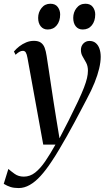

<svg xmlns="http://www.w3.org/2000/svg" viewBox="-72 -732 552 999"><path d="M71 -430.5Q67.5 -450.5 62.2 -459Q57 -467.5 47 -467.5Q37.5 -467.5 28.2 -462Q19 -456.5 9 -447L0.5 -464Q12 -478 28.5 -490.8Q45 -503.5 64.2 -511.5Q83.5 -519.5 104.5 -519.5Q127.5 -519.5 140.8 -510Q154 -500.5 160.5 -483Q167 -465.5 170.5 -441.5Q176.5 -405.5 182.2 -365.2Q188 -325 194.5 -283Q201 -241 207.2 -199.5Q213.5 -158 220 -119L237.5 -12.5L285 -104.5Q314.5 -163.5 334 -205Q353.5 -246.5 364.8 -275.8Q376 -305 380.8 -326Q385.5 -347 385.5 -364Q385.5 -388.5 376.2 -405.8Q367 -423 358 -438Q349 -453 349 -472Q349 -492.5 362 -505.8Q375 -519 393.5 -519Q413 -519 426 -508.2Q439 -497.5 445.5 -478.8Q452 -460 452 -436Q452 -409.5 444 -375.5Q436 -341.5 420 -301.8Q404 -262 379.5 -216.5Q365.5 -189.5 348.8 -158Q332 -126.5 313.8 -92.2Q295.5 -58 275.8 -23.2Q256 11.5 236 45.5Q216 79.5 195 110.5Q167 153 139.2 183.5Q111.5 214 83 230.2Q54.5 246.5 25.5 246.5Q0.5 246.5 -17 241Q-34.5 235.5 -52.5 224.5L-28.5 147Q-16 158 4 172.5Q24 187 52 187Q84 187 110.8 166Q137.5 145 163 107.8Q188.5 70.5 216.5 20.5H153ZM176 -578.5Q153.5 -578.5 140 -595Q126.5 -611.5 126.5 -639Q126.5 -668 144 -690.2Q161.5 -712.5 190 -712.5Q216 -712.5 228.5 -695.5Q241 -678.5 241 -657Q241 -622.5 223.5 -600.5Q206 -578.5 176 -578.5ZM358.5 -578.5Q335.5 -578.5 322.2 -595Q309 -611.5 309 -639Q309 -668 326.2 -690.2Q343.5 -712.5 372.5 -712.5Q398.5 -712.5 411 -695.5Q423.5 -678.5 423.5 -657Q423.5 -622.5 406 -600.5Q388.5 -578.5 358.5 -578.5Z"/></svg>

Font: Merriweather 144pt
Style: Italic
Weight: 400
Italic angle: -7.8°
Version: Version 2.101